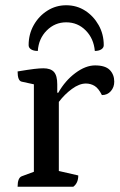

<svg xmlns="http://www.w3.org/2000/svg" viewBox="-20 -711 455 731"><path d="M47 0Q47 -34 63 -40L109 -57V-390L63 -400Q47 -403 47 -439Q89 -446 110 -448.5Q131 -451 145 -451Q173 -451 185.5 -437Q198 -423 198 -390V-358H202Q228 -404 267 -433Q306 -462 342 -462Q381 -462 398 -444.5Q415 -427 415 -400Q415 -379 402 -364Q389 -349 368 -349Q355 -375 340 -384Q325 -393 307 -393Q282 -393 254 -372.5Q226 -352 204 -323V-60L278 -43Q278 -14 259 0ZM232 -691Q272 -691 304 -670.5Q336 -650 355.5 -615.5Q375 -581 375 -539Q375 -529 365.5 -523Q356 -517 341 -517Q337 -564 306.5 -595Q276 -626 232 -626Q189 -626 158 -595Q127 -564 124 -517Q108 -517 98.5 -523Q89 -529 89 -539Q89 -581 108.5 -615.5Q128 -650 160.5 -670.5Q193 -691 232 -691Z"/></svg>

Font: Petrona Medium
Style: Regular
Weight: 500
Designer: Ringo R. Seeber
Foundry: Ringo R. Seeber
Version: Version 2.001; ttfautohint (v1.8.3)